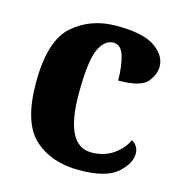

<svg xmlns="http://www.w3.org/2000/svg" viewBox="-88 -631 684 721"><g transform="rotate(15 253.5 -270.0)"><path d="M281 10Q386 10 429 -28Q472 -66 472 -104Q472 -135 445 -150Q429 -115 393.5 -90.5Q358 -66 309 -66Q207 -66 207 -267Q207 -394 228 -440Q249 -486 284 -486Q314 -486 325.5 -446Q337 -406 337 -353Q424 -353 449 -382.5Q474 -412 474 -444Q474 -486 429 -518Q384 -550 279 -550Q178 -550 109.5 -489.5Q41 -429 41 -266Q41 -111 107 -50.5Q173 10 281 10Z"/></g></svg>

Font: Noto Serif SemiCondensed Extra
Style: Regular
Weight: 800
Width: 4
Designer: Monotype Design Team
Foundry: Monotype Imaging Inc.
Version: Version 1.002